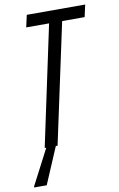

<svg xmlns="http://www.w3.org/2000/svg" viewBox="-108 -741 612 984"><g transform="rotate(-10 198.0 -249.0)"><path d="M76 0 209 -625H90L104 -688H408L394 -625H277L143 0ZM-12 190V185L93 -17H140L139 -12L53 190Z"/></g></svg>

Font: Saira ExtraCondensed
Style: Italic
Weight: 400
Width: 2
Italic angle: -12°
Designer: Hector Gatti with collaboration of the Omnibus-Type team
Foundry: Omnibus-Type
Version: Version 1.101